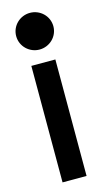

<svg xmlns="http://www.w3.org/2000/svg" viewBox="-105 -681 391 718"><g transform="rotate(-15 90.5 -322.0)"><path d="M18 -573C18 -533 51 -502 90 -502C129 -502 162 -533 162 -573C162 -613 129 -644 90 -644C51 -644 18 -613 18 -573ZM44 0H137V-451H44Z"/></g></svg>

Font: Charger Pro
Style: ExBdExt
Weight: 400
Designer: Jasper
Foundry: Cannot Into Space Fonts
Version: Version 1.09